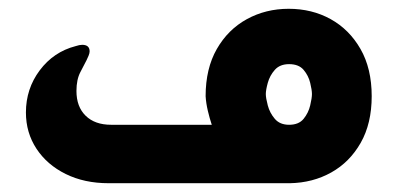

<svg xmlns="http://www.w3.org/2000/svg" viewBox="-20 -417 905 437"><path d="M637 -397Q690 -397 732.5 -373.5Q775 -350 800.5 -305.5Q826 -261 826 -198Q826 -136 801 -92Q776 -48 734 -24.5Q692 -1 640 0H227Q172 0 129.5 -21Q87 -42 63 -78.5Q39 -115 39 -161Q39 -215 70.5 -257Q102 -299 152 -312Q161 -315 167 -315Q184 -315 184 -300Q184 -296 181.5 -290Q179 -284 177 -280Q172 -270 163 -253Q154 -236 154 -210Q154 -174 175 -153.5Q196 -133 233 -133H462Q457 -148 453 -165Q449 -182 448 -198Q448 -261 473.5 -305.5Q499 -350 542 -373.5Q585 -397 637 -397ZM638 -133Q660 -133 671 -146.5Q682 -160 686 -177Q690 -194 690 -203Q690 -212 686 -228.5Q682 -245 671 -258Q660 -271 638 -271Q617 -271 605.5 -258Q594 -245 589.5 -228.5Q585 -212 585 -203Q585 -194 589.5 -177Q594 -160 605.5 -146.5Q617 -133 638 -133Z"/></svg>

Font: Zain Black
Style: Regular
Weight: 900
Designer: Zain,Boutros
Foundry: Mobile Telecommunications Company (Zain), 2024
Version: Version 1.50; ttfautohint (v1.8.4)